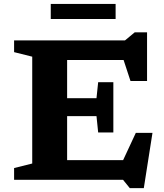

<svg xmlns="http://www.w3.org/2000/svg" viewBox="-20 -912 834 974"><path d="M51.5 0V-59.5L143.5 -82.5V-624.5L51.5 -647.5V-707H614L663.5 -748H726V-501H642L607 -607.5H320.5V-414H469.5L478 -495H555V-240H478L469.5 -323H320.5V-99.5H604.5L669 -238H753.5L709.5 42.5H638.5L604 0ZM237.5 -815.5V-892H566.5V-815.5Z"/></svg>

Font: Newsreader Caption SemiBold
Style: Regular
Weight: 600
Designer: Hugues Gentile
Foundry: Production Type
Version: Version 1.001